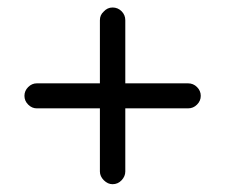

<svg xmlns="http://www.w3.org/2000/svg" viewBox="-20 -588 589 502"><path d="M274.4 -106.4Q288.1 -106.4 297.9 -116.7Q307.6 -127 307.6 -139.6V-304.7H471.7Q485.4 -304.7 495.1 -314.5Q504.9 -324.2 504.9 -337.4Q504.9 -350.6 495.1 -360.4Q485.4 -370.1 471.7 -370.1H307.6V-535.2Q307.6 -548.8 297.9 -558.6Q288.1 -568.4 274.4 -568.4Q260.7 -568.4 251 -557.6Q241.2 -548.8 241.2 -535.2V-370.1H76.2Q63.5 -370.1 53.7 -360.4Q43.9 -350.6 43.9 -337.4Q43.9 -324.2 53.7 -314.5Q63.5 -304.7 76.2 -304.7H241.2V-139.6Q241.2 -127 251.5 -116.7Q261.7 -106.4 274.4 -106.4Z"/></svg>

Font: FakePearl
Style: Light
Weight: 350
Version: Version 1.2